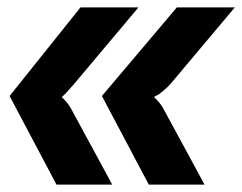

<svg xmlns="http://www.w3.org/2000/svg" viewBox="-20 -540 656 520"><path d="M256 -280 459 -520H616L442 -313Q433 -303 425 -296.5Q417 -290 411 -285Q404 -281 398 -278V-276Q402 -273 406 -268Q410 -264 415 -257.5Q420 -251 425 -241L534 -40H383ZM198 -520H355L181 -313Q164 -294 156 -285Q151 -281 148 -278V-276Q152 -273 156 -268Q160 -264 165 -257.5Q170 -251 175 -241L284 -40H133L6 -280Z"/></svg>

Font: JetBrains Mono ExtraBold
Style: Italic
Weight: 800
Designer: Philipp Nurullin, Konstantin Bulenkov
Foundry: JetBrains
Version: Version 1.000; ttfautohint (v1.8.3)